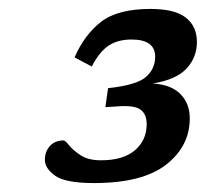

<svg xmlns="http://www.w3.org/2000/svg" viewBox="-20 -735 461 430"><path d="M216 -495 222 -537.5Q286.5 -544.5 307 -562.8Q327.5 -581 327.5 -608Q327.5 -646.5 274.5 -646.5Q244 -646.5 223.2 -632.8Q202.5 -619 185.5 -586L147 -606.5Q169 -657 206.2 -686Q243.5 -715 317 -715Q371.5 -715 396.2 -695.5Q421 -676 421 -641Q421 -606.5 397.8 -581.5Q374.5 -556.5 322 -548Q363.5 -545.5 384.2 -524.2Q405 -503 405 -470Q405 -407.5 352 -366.2Q299 -325 190.5 -325Q126.5 -325 103.5 -341.5Q80.5 -358 80.5 -377Q80.5 -395.5 91.8 -408Q103 -420.5 122.5 -420.5Q126 -420.5 134.8 -409.5Q143.5 -398.5 160.8 -387.2Q178 -376 206 -376Q256 -376 282.2 -398.5Q308.5 -421 308.5 -457Q308.5 -480 294 -490Q279.5 -500 240 -496.5Z"/></svg>

Font: Newsreader Caption Medium
Style: Italic
Weight: 500
Italic angle: -17°
Designer: Hugues Gentile
Foundry: Production Type
Version: Version 1.001